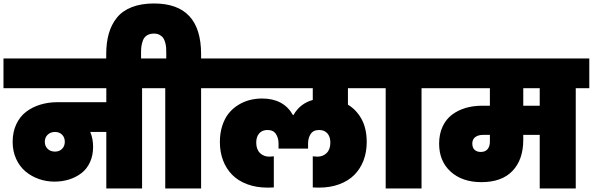

<svg xmlns="http://www.w3.org/2000/svg" viewBox="-31 -1073 3375 1093"><path d="M282.2 -210Q307.1 -210 322.5 -225.6Q337.9 -241.2 337.9 -266.1Q337.9 -290.5 322.5 -306.2Q307.1 -321.8 282.2 -321.8Q256.8 -321.8 240.5 -306.2Q224.1 -290.5 224.1 -266.1Q224.1 -241.2 240.2 -225.6Q256.3 -210 282.2 -210ZM-11.2 -570.8V-740.2H855V-570.8H777.8V0H574.2V-321.8H482.9Q499 -283.7 499 -236.8Q499 -188 481.2 -149.4Q463.4 -110.8 432.4 -87.2Q401.4 -63.5 362.3 -51.3Q323.2 -39.1 278.8 -39.1Q232.9 -39.1 190.4 -54Q147.9 -68.8 114.5 -96.7Q81.1 -124.5 61 -168.2Q41 -211.9 41 -265.1Q41 -321.8 61.8 -366Q82.5 -410.2 118.2 -437Q153.8 -463.9 199 -477.5Q244.1 -491.2 295.9 -491.2H574.2V-570.8Z M573.7 -695.8V-765.1Q573.7 -830.6 588.4 -881.8Q603 -933.1 634.3 -972.2Q665.5 -1011.2 719 -1032.2Q772.5 -1053.2 845.7 -1053.2Q1113.8 -1053.2 1113.8 -765.1V-740.2H1189.9V-570.8H1113.8V0H909.7V-570.8H832.5V-740.2H915.5V-774.9Q915.5 -790 914.8 -801.5Q914.1 -813 909.9 -829.1Q905.8 -845.2 898.9 -855.7Q892.1 -866.2 878.4 -874Q864.7 -881.8 845.7 -881.8Q821.3 -881.8 805.2 -871.3Q789.1 -860.8 782.5 -842.3Q775.9 -823.7 773.9 -809.1Q772 -794.4 772 -774.9V-695.8Z M1784.7 -4.9Q1765.6 -4.9 1749.5 -5.9V-183.1Q1767.1 -181.2 1775.9 -181.2Q1807.6 -181.2 1828.6 -201.9Q1849.6 -222.7 1849.6 -261.2Q1849.6 -294.4 1832.8 -313.7Q1815.9 -333 1785.6 -333Q1752.4 -333 1737.5 -310.1Q1722.7 -287.1 1722.7 -255.9V-227.1H1554.7V-255.9Q1554.7 -287.1 1539.8 -310.1Q1524.9 -333 1491.7 -333Q1461.4 -333 1444.6 -313.7Q1427.7 -294.4 1427.7 -261.2Q1427.7 -222.7 1449 -201.9Q1470.2 -181.2 1502 -181.2Q1508.3 -181.2 1527.8 -183.1V-5.9Q1511.7 -4.9 1492.7 -4.9Q1428.2 -4.9 1376.5 -24.2Q1324.7 -43.5 1290.8 -77.9Q1256.8 -112.3 1238.8 -159.9Q1220.7 -207.5 1220.7 -264.2Q1220.7 -315.4 1234.4 -357.4Q1248 -399.4 1271 -427.7Q1293.9 -456.1 1325 -475.3Q1356 -494.6 1390.1 -503.4Q1424.3 -512.2 1460.9 -512.2Q1583.5 -512.2 1636.7 -418H1639.6Q1676.8 -483.9 1749.5 -503.9V-570.8H1167.5V-740.2H2109.9V-570.8H1949.7V-477.1Q1999 -447.3 2027.8 -394Q2056.6 -340.8 2056.6 -264.2Q2056.6 -207.5 2038.6 -159.9Q2020.5 -112.3 1986.6 -77.9Q1952.6 -43.5 1900.9 -24.2Q1849.1 -4.9 1784.7 -4.9Z M2164.6 0V-570.8H2087.4V-740.2H2444.8V-570.8H2368.7V0Z M2705.6 -208Q2731.9 -208 2744.9 -224.1Q2757.8 -240.2 2757.8 -266.1V-305.2H2719.7Q2691.4 -305.2 2674.6 -292.5Q2657.7 -279.8 2657.7 -255.9Q2657.7 -231.9 2670.9 -220Q2684.1 -208 2705.6 -208ZM3041.5 -471.2V-570.8H2947.8V-471.2ZM2422.4 -570.8V-740.2H3323.7V-570.8H3246.6V0H3041.5V-305.2H2947.8V-276.9Q2947.8 -164.6 2886.7 -100.3Q2825.7 -36.1 2709.5 -36.1Q2600.6 -36.1 2534.7 -95.7Q2468.8 -155.3 2468.8 -254.9Q2468.8 -309.6 2488.3 -351.8Q2507.8 -394 2541.7 -419.7Q2575.7 -445.3 2619.1 -458.3Q2662.6 -471.2 2713.4 -471.2H2757.8V-570.8Z"/></svg>

Font: SVN-Poppins Black
Style: Regular
Weight: 900
Designer: Ninad Kale (Devanagari), Jonny Pinhorn (Latin)
Foundry: Indian Type Foundry
Version: Version 3.002 2017